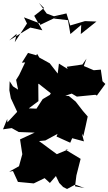

<svg xmlns="http://www.w3.org/2000/svg" viewBox="-41 -1214 719 1274"><path d="M533 -825 506 -786 402 -771 408 -756 350 -792 342 -726 289 -794 220 -832 205 -857 200 -847 145 -863 104 -798 126 -800 86 -716 66 -684 79 -619 45 -641 23 -675 21 -615 31 -562 73 -472 8 -402 7 -425 -21 -356 37 -364 83 -338 189 -334 92 -289 107 -191 85 -111 20 -75 45 -79 78 -7 183 3 255 -32 290 0 330 -46 352 0 378 27 404 40 458 11 520 34 457 22 466 -50 494 -160 395 -220 413 -223 336 -191 218 -278 260 -282 341 -326 334 -308 425 -267 438 -297 516 -276 502 -329 512 -311C522 -354 532 -397 541 -441L509 -478L461 -540L416 -577L337 -583L333 -610L242 -556L201 -493L150 -495L214 -543L213 -657L216 -658L296 -595L282 -570L345 -563L435 -593L469 -573L592 -585L602 -580L658 -657L639 -675L628 -752L581 -748L515 -776ZM70 -990 57 -934 138 -1058 118 -1099 223 -1059 226 -1049 349 -1108 316 -1091 410 -1080 426 -988 498 -1049 495 -988 599 -1071 523 -1074 425 -1045 400 -1125 317 -1106 269 -1124 218 -1194 251 -1161C230 -1143 208 -1126 186 -1109L240 -1013L160 -1031L20 -946Z"/></svg>

Font: Hussar Lance
Style: ExBd
Weight: 700
Foundry: Cannot Into Space Fonts, PlusOne Fonts
Version: Version 2.270